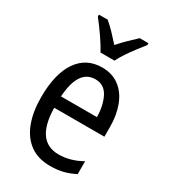

<svg xmlns="http://www.w3.org/2000/svg" viewBox="-190 -857 843 958"><g transform="rotate(30 231.0 -378.0)"><path d="M238 -546Q297 -546 337.5 -515Q378 -484 398.5 -430Q419 -376 419 -308V-252H130Q133 -61 265 -61Q332 -61 397 -98V-24Q365 -7 331.5 1.5Q298 10 257 10Q186 10 139.5 -24.5Q93 -59 70 -121Q47 -183 47 -265Q47 -400 97 -473Q147 -546 238 -546ZM238 -478Q141 -478 131 -318H338Q337 -385 313 -431.5Q289 -478 238 -478ZM192 -606Q175 -639 146 -680.5Q117 -722 91 -755V-766H141Q162 -749 186 -724Q210 -699 233 -673Q259 -702 279.5 -722Q300 -742 326 -766H376V-755Q360 -735 340 -709Q320 -683 302 -656Q284 -629 273 -606Z"/></g></svg>

Font: Noto Sans Gurmukhi Condensed
Style: Regular
Weight: 400
Width: 3
Designer: Jelle Bosma - Monotype Design Team
Foundry: Monotype Imaging Inc.
Version: Version 2.004; ttfautohint (v1.8.4.7-5d5b)